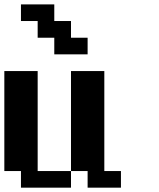

<svg xmlns="http://www.w3.org/2000/svg" viewBox="-20 -866 732 886"><path d="M76.7 0V-76.7H0V-538.1H153.8V-76.7H307.6V0ZM384.3 0V-76.7H307.6V-538.1H461.4V-76.7H538.1V0ZM230.5 -615.2V-691.9H153.8V-769H76.7V-845.7H230.5V-769H307.6V-691.9H384.3V-615.2Z"/></svg>

Font: Good Old DOS
Style: Regular
Weight: 400
Designer: Vasily Draigo
Foundry: Vasily Draigo
Version: 1.0